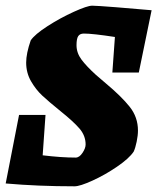

<svg xmlns="http://www.w3.org/2000/svg" viewBox="-30 -646 553 675"><path d="M365 -391 374 -516Q296 -528 265 -528Q251 -528 245 -519Q239 -510 239 -487Q239 -460 256.5 -436.5Q274 -413 307 -383L342 -353Q397 -307 426 -270.5Q455 -234 455 -187Q455 -170 450.5 -148Q446 -126 440 -113Q424 -89 381.5 -60Q339 -31 295 -11Q251 9 232 9Q104 9 -10 -1L37 -242H130L120 -100Q186 -92 236 -92Q249 -92 260 -108.5Q271 -125 271 -138Q271 -169 249.5 -194Q228 -219 183 -255Q141 -289 118.5 -310Q96 -331 79 -360.5Q62 -390 62 -426Q62 -458 78 -504Q92 -525 137 -554Q182 -583 229.5 -604.5Q277 -626 294 -626Q309 -626 379 -620.5Q449 -615 503 -610L458 -391Z"/></svg>

Font: Grenze Black
Style: Italic
Weight: 900
Italic angle: -10°
Designer: Renata Polastri
Foundry: Omnibus-Type
Version: Version 1.002; ttfautohint (v1.8)